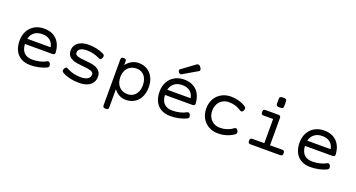

<svg xmlns="http://www.w3.org/2000/svg" viewBox="-50 -1408 4298 2318"><g transform="rotate(20 2098.5 -248.5)"><path d="M531.7 -237.8Q532.7 -221.7 525.1 -214.6Q517.6 -207.5 501 -207.5H147.5Q150.9 -134.8 188.5 -97.4Q226.1 -60.1 294.4 -60.1Q343.3 -60.1 389.9 -71.3Q436.5 -82.5 470.2 -102.1Q478.5 -106.4 485.4 -106.4Q494.6 -106.4 502.2 -99.4Q509.8 -92.3 514.2 -79.1Q517.6 -70.3 517.6 -61.5Q517.6 -42 496.1 -31.7Q456.5 -12.7 402.8 -1Q349.1 10.7 294.4 10.7Q223.6 10.7 173.8 -17.6Q124 -45.9 98.1 -99.1Q72.3 -152.3 72.3 -225.6Q72.3 -295.4 101.8 -349.1Q131.3 -402.8 184.1 -432.4Q236.8 -461.9 304.2 -461.9Q375 -461.9 424.8 -433.3Q474.6 -404.8 501.2 -354.5Q527.8 -304.2 531.7 -237.8ZM152.3 -275.9H452.6Q442.4 -331.5 405 -361.3Q367.7 -391.1 304.2 -391.1Q243.7 -391.1 204.1 -360.6Q164.6 -330.1 152.3 -275.9Z M705.6 -38.1Q686.5 -48.8 686.5 -65.9Q686.5 -75.2 692.4 -87.4Q704.1 -110.4 718.8 -110.4Q726.1 -110.4 733.9 -106Q773.9 -83.5 819.8 -71.8Q865.7 -60.1 914.1 -60.1Q974.1 -60.1 1005.1 -80.3Q1036.1 -100.6 1036.1 -135.3Q1036.1 -151.9 1026.1 -162.4Q1016.1 -172.9 996.6 -179.2Q980 -184.6 957.5 -187.7Q935.1 -190.9 899.9 -194.3Q852.1 -198.7 821.8 -203.6Q791.5 -208.5 765.6 -218.8Q731 -232.4 711.7 -257.3Q692.4 -282.2 692.4 -322.3Q692.4 -367.2 716.1 -398.7Q739.7 -430.2 781 -446Q822.3 -461.9 875 -461.9Q986.8 -461.9 1071.3 -419.4Q1090.8 -409.7 1090.8 -391.6Q1090.8 -381.8 1085.9 -370.6Q1074.7 -346.2 1059.6 -346.2Q1054.7 -346.2 1044.9 -350.6Q965.3 -391.1 877.9 -391.1Q826.2 -391.1 796.9 -373.5Q767.6 -356 767.6 -322.3Q767.6 -307.1 777.3 -297.6Q787.1 -288.1 805.2 -282.2Q821.3 -276.9 841.3 -274.2Q861.3 -271.5 897.9 -268.1Q943.4 -264.2 974.1 -259.5Q1004.9 -254.9 1031.2 -245.1Q1068.8 -231 1090.1 -204.8Q1111.3 -178.7 1111.3 -135.3Q1111.3 -91.3 1089.4 -58.3Q1067.4 -25.4 1024.2 -7.3Q981 10.7 918.9 10.7Q794.9 10.7 705.6 -38.1Z M1731 -225.6Q1731 -153.3 1703.9 -99.9Q1676.8 -46.4 1629.2 -17.8Q1581.5 10.7 1521 10.7Q1429.2 10.7 1366.2 -69.8V162.6Q1366.2 179.7 1358.2 187Q1350.1 194.3 1330.1 194.3H1329.1Q1309.1 194.3 1301 187Q1293 179.7 1293 162.6V-424.3Q1293 -441.4 1300.3 -448.7Q1307.6 -456.1 1326.7 -456.1H1327.6Q1346.7 -456.1 1354 -448.7Q1361.3 -441.4 1361.3 -424.3V-378.9Q1392.1 -418.9 1432.6 -440.4Q1473.1 -461.9 1521 -461.9Q1581.5 -461.9 1629.2 -433.3Q1676.8 -404.8 1703.9 -351.3Q1731 -297.9 1731 -225.6ZM1366.2 -225.6Q1366.2 -174.8 1385.5 -137.7Q1404.8 -100.6 1438.7 -81.1Q1472.7 -61.5 1516.1 -61.5Q1559.6 -61.5 1591.1 -82.3Q1622.6 -103 1639.2 -140.4Q1655.8 -177.7 1655.8 -225.6Q1655.8 -273.4 1639.2 -310.8Q1622.6 -348.1 1591.1 -368.9Q1559.6 -389.6 1516.1 -389.6Q1472.7 -389.6 1438.7 -370.1Q1404.8 -350.6 1385.5 -313.5Q1366.2 -276.4 1366.2 -225.6Z M2330.6 -237.8Q2331.5 -221.7 2324 -214.6Q2316.4 -207.5 2299.8 -207.5H1946.3Q1949.7 -134.8 1987.3 -97.4Q2024.9 -60.1 2093.3 -60.1Q2142.1 -60.1 2188.7 -71.3Q2235.4 -82.5 2269 -102.1Q2277.3 -106.4 2284.2 -106.4Q2293.5 -106.4 2301 -99.4Q2308.6 -92.3 2313 -79.1Q2316.4 -70.3 2316.4 -61.5Q2316.4 -42 2294.9 -31.7Q2255.4 -12.7 2201.7 -1Q2147.9 10.7 2093.3 10.7Q2022.5 10.7 1972.7 -17.6Q1922.9 -45.9 1897 -99.1Q1871.1 -152.3 1871.1 -225.6Q1871.1 -295.4 1900.6 -349.1Q1930.2 -402.8 1982.9 -432.4Q2035.6 -461.9 2103 -461.9Q2173.8 -461.9 2223.6 -433.3Q2273.4 -404.8 2300 -354.5Q2326.7 -304.2 2330.6 -237.8ZM1951.2 -275.9H2251.5Q2241.2 -331.5 2203.9 -361.3Q2166.5 -391.1 2103 -391.1Q2042.5 -391.1 2002.9 -360.6Q1963.4 -330.1 1951.2 -275.9ZM2198.2 -690.9Q2214.8 -690.9 2231 -670.9Q2245.6 -651.9 2245.6 -637.7Q2245.6 -625 2234.9 -618.7L2052.2 -511.7Q2043.5 -506.8 2036.6 -506.8Q2024.9 -506.8 2014.2 -519Q2002.4 -532.2 2002.4 -544.4Q2002.4 -553.7 2010.3 -559.6L2180.2 -684.6Q2189 -690.9 2198.2 -690.9Z M2895 -408.2Q2912.1 -397.5 2912.1 -380.4Q2912.1 -369.1 2904.8 -356Q2895 -335.9 2879.4 -335.9Q2870.1 -335.9 2861.3 -342.3Q2792.5 -389.6 2705.6 -389.6Q2658.7 -389.6 2622.8 -368.7Q2586.9 -347.7 2567.1 -310.3Q2547.4 -272.9 2547.4 -225.6Q2547.4 -178.2 2567.1 -140.9Q2586.9 -103.5 2622.8 -82.5Q2658.7 -61.5 2705.6 -61.5Q2750.5 -61.5 2792.7 -75.4Q2835 -89.4 2869.6 -115.7Q2879.4 -123 2888.2 -123Q2903.3 -123 2914.1 -104.5Q2922.4 -90.3 2922.4 -79.1Q2922.4 -63 2906.7 -51.8Q2866.7 -22.5 2813.7 -5.9Q2760.7 10.7 2705.6 10.7Q2635.7 10.7 2582.3 -20Q2528.8 -50.8 2499.5 -104.5Q2470.2 -158.2 2470.2 -225.6Q2470.2 -293 2499.5 -346.7Q2528.8 -400.4 2582.3 -431.2Q2635.7 -461.9 2705.6 -461.9Q2757.8 -461.9 2805.9 -448.2Q2854 -434.6 2895 -408.2Z M3346.2 -418V-70.3H3502.9Q3519.5 -70.3 3526.6 -62.3Q3533.7 -54.2 3533.7 -35.2Q3533.7 -16.1 3526.6 -8.1Q3519.5 0 3502.9 0H3120.1Q3103.5 0 3096.4 -8.1Q3089.4 -16.1 3089.4 -35.2Q3089.4 -54.2 3096.4 -62.3Q3103.5 -70.3 3120.1 -70.3H3272.9V-380.9H3149.4Q3132.8 -380.9 3125.7 -388.9Q3118.7 -397 3118.7 -416Q3118.7 -435.1 3125.7 -443.1Q3132.8 -451.2 3149.4 -451.2H3315.4Q3332 -451.2 3339.1 -443.6Q3346.2 -436 3346.2 -418ZM3299.8 -538.6Q3272.9 -538.6 3263.2 -545.7Q3253.4 -552.7 3253.4 -570.3V-633.8Q3253.4 -651.4 3263.2 -658.4Q3272.9 -665.5 3299.8 -665.5Q3326.7 -665.5 3336.4 -658.4Q3346.2 -651.4 3346.2 -633.8V-570.3Q3346.2 -552.7 3336.4 -545.7Q3326.7 -538.6 3299.8 -538.6Z M4129.4 -237.8Q4130.4 -221.7 4122.8 -214.6Q4115.2 -207.5 4098.6 -207.5H3745.1Q3748.5 -134.8 3786.1 -97.4Q3823.7 -60.1 3892.1 -60.1Q3940.9 -60.1 3987.5 -71.3Q4034.2 -82.5 4067.9 -102.1Q4076.2 -106.4 4083 -106.4Q4092.3 -106.4 4099.9 -99.4Q4107.4 -92.3 4111.8 -79.1Q4115.2 -70.3 4115.2 -61.5Q4115.2 -42 4093.8 -31.7Q4054.2 -12.7 4000.5 -1Q3946.8 10.7 3892.1 10.7Q3821.3 10.7 3771.5 -17.6Q3721.7 -45.9 3695.8 -99.1Q3669.9 -152.3 3669.9 -225.6Q3669.9 -295.4 3699.5 -349.1Q3729 -402.8 3781.7 -432.4Q3834.5 -461.9 3901.9 -461.9Q3972.7 -461.9 4022.5 -433.3Q4072.3 -404.8 4098.9 -354.5Q4125.5 -304.2 4129.4 -237.8ZM3750 -275.9H4050.3Q4040 -331.5 4002.7 -361.3Q3965.3 -391.1 3901.9 -391.1Q3841.3 -391.1 3801.8 -360.6Q3762.2 -330.1 3750 -275.9Z"/></g></svg>

Font: Courier Prime Code
Style: Regular
Weight: 400
Designer: Alan Dague-Greene
Foundry: Quote-Unquote Apps
Version: Version 3.0318